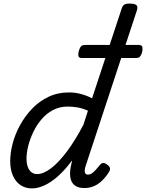

<svg xmlns="http://www.w3.org/2000/svg" viewBox="-20 -1035 816 1072"><path d="M159 17Q122 17 94.5 -1.5Q67 -20 52 -54.5Q37 -89 37 -135Q37 -181 50.5 -233Q64 -285 91.5 -335.5Q119 -386 158.5 -427.5Q198 -469 250 -494Q302 -519 367 -519Q398 -519 431 -510.5Q464 -502 494 -486L658 -983Q664 -1003 673.5 -1009Q683 -1015 703 -1015Q734 -1015 742.5 -1005.5Q751 -996 744 -976L458 -108Q451 -85 454 -72.5Q457 -60 471 -60Q482 -60 492 -66.5Q502 -73 513 -85Q524 -97 537 -113Q545 -123 553.5 -125Q562 -127 575 -118Q591 -108 593.5 -98Q596 -88 590 -77Q572 -48 550.5 -27Q529 -6 504 4.5Q479 15 451 15Q416 15 396 -1Q376 -17 372 -49.5Q368 -82 381 -130Q381 -133 381.5 -135.5Q382 -138 383 -140Q343 -86 303.5 -51Q264 -16 227 0.5Q190 17 159 17ZM128 -150Q128 -123 135 -103.5Q142 -84 155.5 -73.5Q169 -63 187 -63Q222 -63 264.5 -95Q307 -127 353.5 -189Q400 -251 446 -339L471 -417Q439 -431 411 -435.5Q383 -440 358 -440Q313 -440 276 -420.5Q239 -401 211.5 -368.5Q184 -336 165.5 -297Q147 -258 137.5 -219.5Q128 -181 128 -150ZM438 -711Q420 -711 418 -722Q416 -733 419 -746Q422 -760 429 -772Q436 -784 455 -784H754Q773 -784 775 -772Q777 -760 774 -746Q771 -733 764 -722Q757 -711 739 -711Z"/></svg>

Font: Playwrite AU VIC
Style: Regular
Weight: 400
Designer: Veronika Burian, José Scaglione
Foundry: TypeTogether
Version: Version 1.002